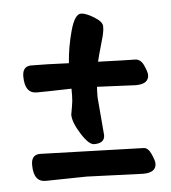

<svg xmlns="http://www.w3.org/2000/svg" viewBox="-41 -582 482 540"><g transform="rotate(-5 200.0 -312.0)"><path d="M349 -152Q362 -152 370.5 -133Q379 -114 379 -106Q379 -80 342 -80L183 -86L67 -84Q33 -84 33 -132Q33 -161 58 -161ZM242 -198Q242 -175 212 -175Q197 -175 176 -208.5Q155 -242 155 -263Q155 -265 158.5 -283Q162 -301 162 -317V-336Q88 -334 64 -334Q30 -334 30 -382Q30 -411 55 -411Q95 -411 161 -408Q164 -452 176.5 -498Q189 -544 207 -544Q220 -544 243 -530Q266 -516 266 -503Q266 -490 262.5 -476.5Q259 -463 253 -442.5Q247 -422 243 -405Q330 -402 346.5 -402Q363 -402 371.5 -383Q380 -364 380 -356Q380 -330 343 -330L234 -335Q233 -325 233 -305Z"/></g></svg>

Font: Ma Shan Zheng
Style: Regular
Weight: 400
Designer: ZhongQi
Foundry: ZhongQi
Version: Version 2.001